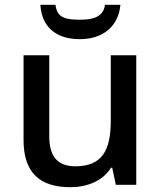

<svg xmlns="http://www.w3.org/2000/svg" viewBox="-20 -769 670 799"><path d="M481 -749H417C410 -697 364 -687 314 -687C254 -687 217 -694 211 -749H148C153 -662 208 -606 312 -606C413 -606 474 -664 481 -749ZM547 -539H441V-266C441 -144 405 -77 294 -77C219 -77 185 -118 185 -202V-539H78V-186C78 -49 147 10 273 10C341 10 407 -15 442 -71H447L462 0H547Z"/></svg>

Font: Noto Sans Gujarati UI Medium
Style: Regular
Weight: 500
Designer: Jelle Bosma - Monotype Design Team, Universal Thirst
Foundry: Monotype Imaging Inc.
Version: Version 2.106